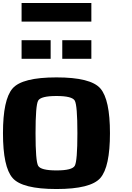

<svg xmlns="http://www.w3.org/2000/svg" viewBox="-20 -1270 884 1290"><path d="M500 -375Q500 -562.5 482.4 -593.8Q464.8 -625 359.4 -625Q253.9 -625 236.3 -593.8Q218.8 -562.5 218.8 -375Q218.8 -187.5 236.3 -156.2Q253.9 -125 359.4 -125Q464.8 -125 482.4 -156.2Q500 -187.5 500 -375ZM718.8 -375Q718.8 -148.4 654.3 -74.2Q589.8 0 359.4 0Q128.9 0 64.5 -74.2Q0 -148.4 0 -375Q0 -601.6 64.5 -675.8Q128.9 -750 359.4 -750Q589.8 -750 654.3 -675.8Q718.8 -601.6 718.8 -375ZM593.8 -1250V-1125H125V-1250ZM593.8 -1000V-875H398.4V-1000ZM320.3 -1000V-875H125V-1000Z"/></svg>

Font: CraftyPE
Style: Regular
Weight: 400
Designer: Erek Butcher
Foundry: Haunted Coop
Version: Version 0.018;April 4, 2024;FontCreator 15.0.0.2962 64-bit